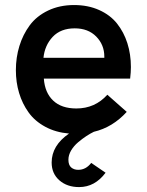

<svg xmlns="http://www.w3.org/2000/svg" viewBox="-20 -522 582 762"><path d="M294 220.5Q246.5 220.5 215.8 193.8Q185 167 185 123Q185 55.5 254 8Q201 3.5 159.8 -18.8Q118.5 -41 93.5 -75.8Q68.5 -110.5 55.8 -153Q43 -195.5 43 -243.5Q43 -294 57 -339.5Q71 -385 98.2 -421.8Q125.5 -458.5 171 -480.2Q216.5 -502 274 -502Q329.5 -502 373.5 -482.2Q417.5 -462.5 444.5 -428.5Q471.5 -394.5 485.5 -350.5Q499.5 -306.5 499.5 -256Q499.5 -235.5 496.5 -210H154Q158 -154 191 -122.8Q224 -91.5 283 -91.5Q357 -91.5 406 -146L483 -78Q427 -16.5 352.5 1Q338 8 322.8 18Q307.5 28 290.2 42.5Q273 57 262.2 75.2Q251.5 93.5 251.5 112Q251.5 133 262.5 142.5Q273.5 152 290.5 152Q321 152 342 124.5L399 163.5Q356.5 220.5 294 220.5ZM152.5 -292.5H394V-297.5Q394 -344 362 -376.8Q330 -409.5 276.5 -409.5Q221 -409.5 189.2 -375.8Q157.5 -342 152.5 -292.5Z"/></svg>

Font: HK Grotesk SemiBold
Style: Regular
Weight: 600
Designer: Alfredo Marco Pradil
Foundry: Hanken Design Co.
Version: Version 3.001;FEAKit 1.0